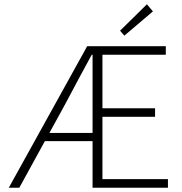

<svg xmlns="http://www.w3.org/2000/svg" viewBox="-20 -874 849 894"><path d="M283 -388 210 -255H411V-619H407Q376 -563 345.5 -505.5Q315 -448 283 -388ZM21 0 386 -659H752V-619H457V-370H702V-330H457V-40H762V0H411V-217H189L70 0ZM559 -708 539 -731 664 -854 692 -821Z"/></svg>

Font: CV Source Sans Light
Style: Regular
Weight: 300
Designer: Paul D. Hunt
Foundry: Adobe Systems Incorporated
Version: Version 3.001